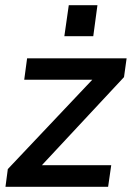

<svg xmlns="http://www.w3.org/2000/svg" viewBox="-20 -717 512 737"><path d="M1 0 10 -68 357 -435 364 -411H73L84 -493H466L456 -421L112 -52L106 -83H407L395 0ZM227 -578 244 -697H354L338 -578Z"/></svg>

Font: Hanken Grotesk Medium
Style: Italic
Weight: 500
Italic angle: -8°
Designer: Alfredo Marco Pradil
Foundry: Hanken Design Co.
Version: Version 3.013